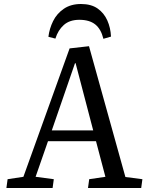

<svg xmlns="http://www.w3.org/2000/svg" viewBox="-20 -940 732 960"><path d="M425 -709 607 -55 692 -44 686 0H420L426 -44L507 -56L460 -234H220L158 -56L249 -44L243 0H12L18 -44L97 -56L328 -698ZM239 -288H446L358 -624H355ZM497 -746Q485 -795 456 -818Q427 -841 377 -841Q328 -841 299 -815Q270 -789 257 -747L222 -756Q227 -797 245.5 -834.5Q264 -872 299 -896Q334 -920 385 -920Q436 -920 468 -897.5Q500 -875 516.5 -838Q533 -801 535 -757Z"/></svg>

Font: Literata 18pt
Style: Italic
Weight: 400
Italic angle: -2°
Designer: Latin by Veronika Burian and Jose Scaglione. Greek by Irene Vlachou. Cyrillic by Vera Evstafieva
Foundry: TypeTogether
Version: Version 3.103;gftools[0.9.29]